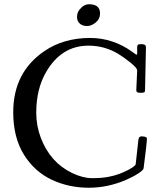

<svg xmlns="http://www.w3.org/2000/svg" viewBox="-20 -861 771 900"><path d="M351.8 -814.7Q372.3 -841.1 397.5 -841.1Q449 -841.1 449 -797.9Q449 -772.5 428.8 -755.7Q408.7 -739 387.8 -739Q366.9 -739 354 -750.4Q341.1 -761.7 341.1 -781.2Q341.1 -800.8 351.8 -814.7ZM643.1 -221.9 654.1 -220.9Q668.9 -219.7 668.9 -210Q668.9 -195.3 653.1 -72Q651.9 -63.5 629 -48.5Q606.2 -33.4 571.8 -18.3Q486.3 19 396 19Q302.2 19 222.2 -18.6Q142.1 -56.4 92.8 -135Q42 -215.8 42 -335Q42 -521.7 187.5 -621.1Q278.1 -683.1 402.1 -683.1Q510 -683.1 601.3 -617.2Q610.6 -610.4 613.2 -608.4Q615.7 -606.4 618.3 -605.3Q620.8 -604.2 621.9 -605.6Q623 -606.9 623 -611.1V-637.9Q623 -647.5 626.3 -650.8Q629.6 -654.1 641.5 -654.1Q653.3 -654.1 658.7 -650.9Q664.1 -647.7 664.1 -637.9L659.9 -439.9Q659.9 -430.7 656.1 -428.3Q652.3 -426 639.8 -426Q627.2 -426 623 -428.6Q618.9 -431.2 618.9 -439L623 -531Q623 -542.2 591.2 -567.9Q559.3 -593.5 532.7 -609.4Q469 -647 395 -647Q266.8 -647 195.1 -521.5Q149.9 -442.4 149.9 -333Q149.9 -271 171.5 -214.4Q193.1 -157.7 229.7 -116.3Q266.4 -75 317.3 -50.4Q368.2 -25.9 411.9 -25.9Q455.6 -25.9 486.7 -31.7Q517.8 -37.6 540 -46.1Q562.3 -54.7 580.1 -64Q615.2 -82.8 616 -91.1L628.9 -207Q631.3 -221.9 643.1 -221.9Z"/></svg>

Font: Fanwood Text
Style: Regular
Weight: 400
Version: Version 1.1001